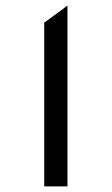

<svg xmlns="http://www.w3.org/2000/svg" viewBox="-20 -666 399 686"><path d="M221 0V-646L138 -585V0Z"/></svg>

Font: Charger Monospace
Style: Regular
Weight: 400
Designer: Jasper
Foundry: Cannot Into Space Fonts
Version: Version 0.980